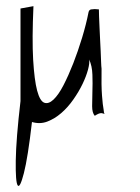

<svg xmlns="http://www.w3.org/2000/svg" viewBox="-20 -535 465 636"><path d="M90.8 -514.6Q85.9 -405.3 89.8 -337.4Q93.8 -269.5 103 -234.9Q112.3 -200.2 126.5 -194.8Q140.6 -189.5 157.2 -205.1Q173.8 -220.7 190.4 -252.9Q207 -285.2 222.7 -325.2Q238.3 -365.2 252 -410.2Q265.6 -455.1 273.4 -495.1Q275.4 -502.9 282.2 -503.9Q289.1 -504.9 293.9 -504.9Q295.9 -504.9 300.8 -504.4Q305.7 -503.9 307.6 -503.9Q307.6 -496.1 308.1 -481Q308.6 -465.8 309.6 -446.3Q310.5 -426.8 311.5 -405.8Q312.5 -384.8 313.5 -365.2Q314.5 -345.7 314.9 -330.1Q315.4 -314.5 316.4 -307.6Q315.4 -250 317.9 -218.3Q320.3 -186.5 323.2 -171.9Q324.2 -160.2 326.2 -157.2Q323.2 -159.2 316.4 -160.2Q308.6 -161.1 293.9 -151.4Q285.2 -161.1 285.2 -183.1Q285.2 -205.1 286.1 -231.9Q287.1 -258.8 286.1 -287.6Q285.2 -316.4 275.4 -337.9Q277.3 -326.2 271.5 -304.2Q265.6 -282.2 253.4 -256.8Q241.2 -231.4 223.1 -205.6Q205.1 -179.7 183.1 -160.6Q161.1 -141.6 136.7 -132.3Q112.3 -123 85.9 -130.9Q72.3 -12.7 59.1 38.6Q45.9 89.8 38.6 79.1Q31.2 68.4 32.2 -2.9Q33.2 -74.2 47.9 -200.2V-506.8Z"/></svg>

Font: Zeyada
Style: Regular
Weight: 400
Version: Version 1.002 2010